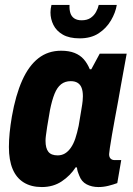

<svg xmlns="http://www.w3.org/2000/svg" viewBox="-20 -744 536 776"><path d="M149 12Q106 12 76 -6.5Q46 -25 31 -61Q16 -97 16 -150Q16 -177 19 -207.5Q22 -238 28 -273Q43 -359 69.5 -418.5Q96 -478 135 -508.5Q174 -539 227 -539Q259 -539 281.5 -530Q304 -521 318.5 -504.5Q333 -488 343 -464H349L383 -527H492L468 -395Q464 -370 457.5 -335.5Q451 -301 444.5 -265.5Q438 -230 432.5 -198.5Q427 -167 424 -146Q421 -125 421 -121Q421 -109 427 -103Q433 -97 443 -97H470L454 -4Q438 2 418 7Q398 12 378 12Q351 12 330 1Q309 -10 300 -35Q297 -42 294.5 -49.5Q292 -57 291 -67L286 -68Q264 -34 229.5 -11Q195 12 149 12ZM213 -116Q229 -116 242 -123.5Q255 -131 266 -146.5Q277 -162 284.5 -184.5Q292 -207 298 -236Q305 -279 309 -302Q313 -325 314 -336.5Q315 -348 315 -355Q315 -375 310 -388.5Q305 -402 294 -409Q283 -416 266 -416Q243 -416 227 -403.5Q211 -391 200.5 -365Q190 -339 182 -299Q174 -255 170.5 -231Q167 -207 165.5 -195.5Q164 -184 164 -175Q164 -145 175.5 -130.5Q187 -116 213 -116ZM302 -589Q260 -589 234 -604Q208 -619 196 -643Q184 -667 184 -694Q184 -701 185 -708.5Q186 -716 188 -724H261Q260 -705 264.5 -691Q269 -677 280.5 -669.5Q292 -662 310 -662Q332 -662 346 -671.5Q360 -681 368 -695.5Q376 -710 379 -724H452Q447 -693 428.5 -661.5Q410 -630 379 -609.5Q348 -589 302 -589Z"/></svg>

Font: Archivo Condensed ExtraBold
Style: Italic
Weight: 800
Width: 3
Italic angle: -10°
Designer: Hector Gatti
Foundry: Omnibus-Type
Version: Version 2.001